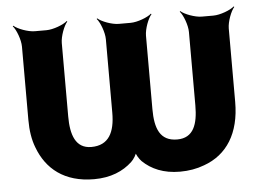

<svg xmlns="http://www.w3.org/2000/svg" viewBox="-45 -610 909 677"><g transform="rotate(-5 410.0 -272.0)"><path d="M566 -104C505 -104 488 -150 488 -218V-478C488 -502 502 -539 514 -552L512 -554C499 -542 462 -528 438 -528H396C372 -528 335 -542 322 -554L320 -552C332 -539 346 -502 346 -478V-218C346 -149 324 -104 262 -104C206 -104 190 -154 190 -218V-478C190 -502 204 -539 216 -552L214 -554C201 -542 164 -528 140 -528H99C75 -528 38 -542 25 -554L23 -552C35 -539 49 -502 49 -478V-218C49 -181 54 -148 65 -120C94 -42 157 10 262 10C321 10 365 -9 397 -39C406 -47 418 -66 418 -75H414C414 -66 426 -47 434 -39C465 -9 508 10 566 10C597 10 626 5 652 -5C734 -34 781 -107 781 -218V-478C781 -502 795 -539 807 -552L805 -554C792 -542 755 -528 731 -528H690C666 -528 629 -542 616 -554L614 -552C626 -539 640 -502 640 -478V-218C640 -152 624 -104 566 -104Z"/></g></svg>

Font: Asimov
Style: Edge
Weight: 500
Designer: Google
Version: Version 2.000980: 2014